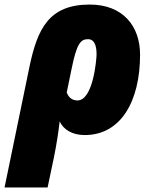

<svg xmlns="http://www.w3.org/2000/svg" viewBox="-58 -583 681 843"><path d="M71 -288 -38 240H151L179 107C191 48 199 -7 204 -50C220 -15 258 10 314 10C473 10 557 -139 557 -343C557 -468 482 -563 336 -563C157 -563 106 -457 71 -288ZM282 -142C262 -142 244 -152 235 -177L256 -279C279 -393 296 -411 329 -411C355 -411 366 -385 366 -345C366 -326 352 -142 282 -142Z"/></svg>

Font: Noto Sans Black
Style: Italic
Weight: 900
Italic angle: -12°
Designer: Monotype Design Team
Foundry: Monotype Imaging Inc.
Version: Version 2.013